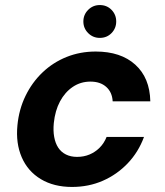

<svg xmlns="http://www.w3.org/2000/svg" viewBox="-20 -728 654 760"><path d="M265 12Q193 12 141.5 -19Q90 -50 66 -105.5Q42 -161 49 -232Q55 -295 81 -348.5Q107 -402 148.5 -441.5Q190 -481 243.5 -502.5Q297 -524 359 -524Q458 -524 515.5 -472Q573 -420 575 -327H426Q424 -363 400.5 -384Q377 -405 338 -405Q299 -405 268 -384Q237 -363 217.5 -326.5Q198 -290 193 -241Q190 -211 194.5 -186Q199 -161 210.5 -143.5Q222 -126 241 -116.5Q260 -107 285 -107Q312 -107 334.5 -116.5Q357 -126 374.5 -143.5Q392 -161 402 -186H550Q528 -126 485.5 -81.5Q443 -37 387 -12.5Q331 12 265 12ZM375 -578Q348 -578 329 -597Q310 -616 310 -643Q310 -670 329 -689Q348 -708 375 -708Q403 -708 421.5 -689Q440 -670 440 -643Q440 -616 421.5 -597Q403 -578 375 -578Z"/></svg>

Font: DM Sans 12pt ExtraBold
Style: Italic
Weight: 800
Italic angle: -10°
Version: Version 4.004;gftools[0.9.30]